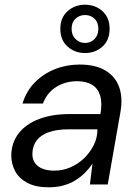

<svg xmlns="http://www.w3.org/2000/svg" viewBox="-20 -786 593 818"><path d="M187 12Q132 12 96.5 -7Q61 -26 44.5 -57Q28 -88 28 -124Q29 -179 60 -218.5Q91 -258 146.5 -279Q202 -300 275 -300H408Q416 -348 406.5 -379Q397 -410 372 -425Q347 -440 308 -440Q259 -440 219.5 -415.5Q180 -391 163 -345H76Q92 -398 128.5 -435Q165 -472 214.5 -491.5Q264 -511 319 -511Q386 -511 428.5 -486Q471 -461 487.5 -415.5Q504 -370 493 -308L439 0H363L374 -89Q360 -68 341.5 -49.5Q323 -31 300 -17Q277 -3 249 4.5Q221 12 187 12ZM212 -59Q248 -59 281 -73.5Q314 -88 339 -112.5Q364 -137 379.5 -168Q395 -199 395 -233L396 -235H270Q223 -235 188.5 -223Q154 -211 136.5 -188Q119 -165 118 -133Q117 -98 141.5 -78.5Q166 -59 212 -59ZM342 -560Q299 -560 268 -587.5Q237 -615 237 -663Q237 -711 268 -738.5Q299 -766 342 -766Q386 -766 416.5 -738.5Q447 -711 447 -663Q447 -615 416.5 -587.5Q386 -560 342 -560ZM342 -603Q366 -603 382.5 -619.5Q399 -636 399 -663Q399 -691 382.5 -706.5Q366 -722 342 -722Q319 -722 302 -706.5Q285 -691 285 -663Q285 -636 302 -619.5Q319 -603 342 -603Z"/></svg>

Font: DM Sans 20pt
Style: Italic
Weight: 400
Italic angle: -10°
Version: Version 4.004;gftools[0.9.30]